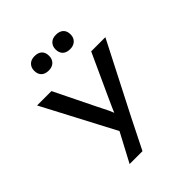

<svg xmlns="http://www.w3.org/2000/svg" viewBox="-267 -959 1360 1360"><g transform="rotate(-45 413.5 -278.5)"><path d="M241 230 378 -28 375 51 71 -527H215L366 -219Q388 -177 405.5 -140Q423 -103 431 -70L406 -67Q418 -97 434.5 -136Q451 -175 472 -219L613 -527H755L483 4L370 230ZM519 -643Q483 -643 463.5 -662Q444 -681 444 -715Q444 -747 464 -767Q484 -787 519 -787Q555 -787 575 -768.5Q595 -750 595 -715Q595 -683 574.5 -663Q554 -643 519 -643ZM305 -643Q269 -643 249.5 -662Q230 -681 230 -715Q230 -747 250 -767Q270 -787 305 -787Q341 -787 360.5 -768.5Q380 -750 380 -715Q380 -683 360 -663Q340 -643 305 -643Z"/></g></svg>

Font: Lexend Mega Medium
Style: Regular
Weight: 500
Version: Version 1.007